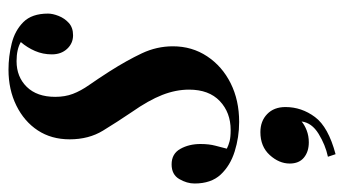

<svg xmlns="http://www.w3.org/2000/svg" viewBox="-217 -370 810 452"><g transform="rotate(-90 188.0 -144.0)"><path d="M64 -15Q72 -11 81.5 -8.5Q91 -6 108 -6Q149 -6 176 -31.5Q203 -57 203 -104Q203 -135 190.5 -167Q178 -199 150 -239Q127 -273 106.5 -306.5Q86 -340 86 -385Q86 -428 107 -460Q128 -492 165.5 -510.5Q203 -529 250 -529Q281 -529 311.5 -521.5Q342 -514 362 -494Q382 -474 382 -436Q382 -425 376.5 -411Q371 -397 360 -387Q349 -377 331 -377Q312 -377 299 -391Q286 -405 286 -427Q286 -448 294 -466.5Q302 -485 315 -500Q298 -510 270 -510Q233 -510 209.5 -486Q186 -462 186 -419Q186 -396 193 -377.5Q200 -359 214 -339Q228 -319 246 -291Q272 -250 288.5 -215Q305 -180 305 -142Q305 -97 281.5 -61.5Q258 -26 218 -6Q178 14 127 14Q91 14 57.5 3.5Q24 -7 3 -29.5Q-18 -52 -18 -91Q-18 -109 -7.5 -127Q3 -145 27 -145Q52 -145 63.5 -124.5Q75 -104 75 -77Q75 -57 71 -42Q67 -27 64 -15ZM103 64Q129 64 145.5 80Q162 96 162 123Q162 161 138.5 192.5Q115 224 51 241L45 223Q73 217 99 201Q125 185 128 161Q120 168 107 173Q94 178 79 178Q57 178 43 166.5Q29 155 29 133Q29 108 49 86Q69 64 103 64Z"/></g></svg>

Font: Playfair Display Medium
Style: Italic
Weight: 500
Italic angle: -14°
Designer: Claus Eggers Sørensen
Foundry: Claus Eggers Sørensen
Version: Version 1.203